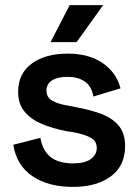

<svg xmlns="http://www.w3.org/2000/svg" viewBox="-20 -718 541 752"><path d="M32 -151 138 -178Q145 -140 163 -118Q181 -96 207.5 -87Q234 -78 265 -78Q312 -78 335.5 -95Q359 -112 359 -138Q359 -165 336.5 -178Q314 -191 268 -200L237 -205Q186 -215 144 -232.5Q102 -250 76.5 -280.5Q51 -311 51 -358Q51 -430 104.5 -469Q158 -508 245 -508Q328 -508 382 -471Q436 -434 452 -372L346 -340Q338 -382 311 -399.5Q284 -417 245 -417Q205 -417 183.5 -403Q162 -389 162 -363Q162 -337 184 -324Q206 -311 243 -305L274 -299Q329 -289 373.5 -273Q418 -257 444 -227Q470 -197 470 -146Q470 -69 414.5 -27.5Q359 14 265 14Q169 14 107 -28Q45 -70 32 -151ZM178 -553 253 -698H384L280 -553Z"/></svg>

Font: Space Grotesk Frontify SemiBold
Style: Regular
Weight: 600
Designer: Florian Karsten
Version: Version 2.000